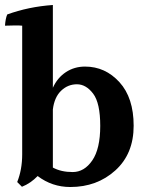

<svg xmlns="http://www.w3.org/2000/svg" viewBox="-22 -785 587 770"><path d="M190 -113Q223 -95 269.5 -95Q316 -95 348 -141.5Q380 -188 380 -280Q380 -372 351.5 -409.5Q323 -447 286.5 -447Q250 -447 223 -421Q196 -395 190 -346ZM319 -518Q400 -518 457 -455.5Q514 -393 514 -280.5Q514 -168 440.5 -101.5Q367 -35 260 -35Q187 -35 129 -79Q101 -50 66 -36L47 -55Q67 -105 67 -166V-682Q57 -683 39.5 -683Q22 -683 -2 -682Q0 -711 7 -727Q92 -758 190 -765V-433Q208 -473 242 -495.5Q276 -518 319 -518Z"/></svg>

Font: Halant Semibold
Style: Regular
Weight: 600
Version: Version 1.100;PS 1.0;hotconv 1.0.78;makeotf.lib2.5.61930; tt